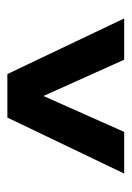

<svg xmlns="http://www.w3.org/2000/svg" viewBox="62 -814 357 521"><g transform="rotate(-90 240.5 -553.5)"><path d="M300 -712 451 -395H339L241 -613H240L143 -395H30L182 -712Z"/></g></svg>

Font: Sinter Bold
Style: Regular
Weight: 700
Foundry: Adobe & rsms
Version: Version 1.000